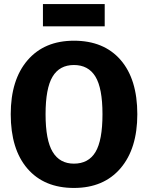

<svg xmlns="http://www.w3.org/2000/svg" viewBox="-20 -911 731 948"><path d="M497 -781H192V-891H497ZM345 -710Q493 -710 575.5 -615Q658 -520 658 -347Q658 -177 575 -80Q492 17 345 17Q198 17 115.5 -78.5Q33 -174 33 -347Q33 -517 116 -613.5Q199 -710 345 -710ZM345 -103Q417 -103 451.5 -160.5Q486 -218 486 -347Q486 -476 451 -533Q416 -590 345 -590Q274 -590 239.5 -532.5Q205 -475 205 -347Q205 -219 240 -161Q275 -103 345 -103Z"/></svg>

Font: FiraGO
Style: Bold
Weight: 700
Designer: bBox Type
Foundry: bBox Type GmbH
Version: Version 1.001;PS 001.001;hotconv 1.0.88;makeotf.lib2.5.64775